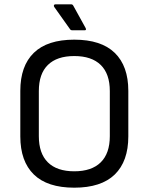

<svg xmlns="http://www.w3.org/2000/svg" viewBox="-20 -849 682 881"><path d="M312 -710Q304.2 -710 300.8 -715.8L229 -816.9Q226.1 -821.3 227.5 -825.2Q229 -829.1 233.9 -829.1H307.1Q313.5 -829.1 316.9 -821.8L373 -720.2Q377.9 -710 368.2 -710ZM73.2 -223.1V-432.1Q73.2 -546.4 135.3 -606.7Q197.3 -667 320.8 -667Q444.3 -667 506.6 -606.4Q568.8 -545.9 568.8 -432.1V-223.1Q568.8 -108.9 506.6 -48.3Q444.3 12.2 320.8 12.2Q197.3 12.2 135.3 -48.3Q73.2 -108.9 73.2 -223.1ZM483.9 -224.1V-431.2Q483.9 -510.3 442.1 -551Q400.4 -591.8 320.8 -591.8Q241.2 -591.8 199.7 -551Q158.2 -510.3 158.2 -431.2V-224.1Q158.2 -145 199.7 -104Q241.2 -63 320.8 -63Q400.4 -63 442.1 -104Q483.9 -145 483.9 -224.1Z"/></svg>

Font: Sofia Sans
Style: Regular
Weight: 400
Designer: Botio Nikoltchev, Ani Petrova
Foundry: lettersoup
Version: Version 4.100